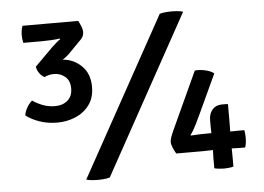

<svg xmlns="http://www.w3.org/2000/svg" viewBox="-50 -754 1136 826"><g transform="rotate(-5 518.0 -341.5)"><path d="M260 -396.5Q260 -430 239.5 -447.2Q219 -464.5 192 -464.5Q169 -464.5 150.5 -455Q139 -460 129 -473.5Q119 -487 116.5 -502.5L194 -580Q201.5 -587 211.8 -596.2Q222 -605.5 231.5 -611.5L229 -614.5Q216.5 -612 192.8 -610.8Q169 -609.5 152 -609.5H72Q68 -627 68 -643Q68 -651.5 69.5 -662.2Q71 -673 75 -683H315.5Q321.5 -672 327 -658.2Q332.5 -644.5 332.5 -633Q332.5 -612.5 313 -596L261.5 -543.5Q251 -533.5 234.5 -522.5Q281 -519.5 315.5 -486Q350 -452.5 350 -395.5Q350 -348 326.5 -316.8Q303 -285.5 266 -270.2Q229 -255 189 -255Q146 -255 110.8 -267.5Q75.5 -280 53 -298Q56 -316 65.8 -332.2Q75.5 -348.5 87.5 -359Q108 -345 132.2 -335.8Q156.5 -326.5 185 -326.5Q218 -326.5 239 -344.8Q260 -363 260 -396.5ZM667.5 -683Q680 -687 700.5 -688.2Q721 -689.5 740.2 -688Q759.5 -686.5 768.5 -683L392 0Q379 4 358.8 5.2Q338.5 6.5 319.2 5Q300 3.5 290.5 0ZM686 -78Q678.5 -90 672.5 -104.5Q666.5 -119 666.5 -130Q666.5 -139 671.8 -153Q677 -167 681 -175.5L796.5 -426.5Q816.5 -429 841.2 -423.5Q866 -418 879 -407L803.5 -244.5Q795 -225.5 781.2 -197.5Q767.5 -169.5 754 -151.5L755.5 -149.5Q774 -151 794.5 -151.5Q815 -152 825 -152H844Q844 -158 843.8 -165Q843.5 -172 843.5 -176V-208.5Q843.5 -236.5 858.8 -253.8Q874 -271 899.5 -271H924L926 -268V-196.5Q926 -186.5 925.8 -173.8Q925.5 -161 925.5 -152Q933 -152 941.8 -152.2Q950.5 -152.5 958 -152.5H986.5Q989.5 -138 989.5 -119.5Q989.5 -95 983.5 -78H956Q950 -78 941 -78.5Q932 -79 925.5 -79Q925.5 -71 925.8 -61.5Q926 -52 926 -43.5V-0.5Q917.5 2 906.5 3.2Q895.5 4.5 885.5 4.5Q875 4.5 863.8 3.2Q852.5 2 843.5 -0.5V-43.5Q843.5 -52 844 -61.5Q844.5 -71 844.5 -79Q837 -79 825.5 -78.5Q814 -78 804.5 -78Z"/></g></svg>

Font: Signika SC
Style: Regular
Weight: 400
Designer: Anna Giedryś
Foundry: Anna Giedryś
Version: Version 2.000; ttfautohint (v1.8.3) -l 8 -r 50 -G 200 -x 9 -